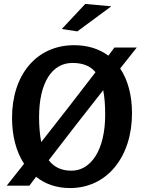

<svg xmlns="http://www.w3.org/2000/svg" viewBox="-20 -941 729 973"><path d="M41 -344C41 -252 62 -172 102 -111L14 0H129C140 -15 151 -30 163 -45C209 -8 267 12 335 12C524 12 649 -148 649 -367C649 -458 628 -536 589 -594L673 -700H560L529 -659C483 -693 425 -712 356 -712C164 -712 41 -561 41 -344ZM503 -484C510 -449 513 -407 513 -359C513 -184 443 -76 342 -76C291 -76 254 -94 227 -129C318 -248 410 -366 503 -484ZM347 -622C401 -622 439 -606 464 -575C374 -457 282 -339 189 -221C182 -257 178 -299 178 -347C178 -523 244 -622 347 -622ZM412 -921 293 -794 372 -782 544 -909Z"/></svg>

Font: CantoraOne
Style: Regular
Weight: 400
Designer: Pablo Impallari, Rodrigo Fuenzalida
Foundry: Pablo Impallari
Version: Version 1.001